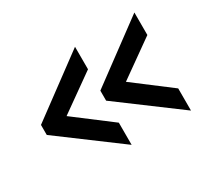

<svg xmlns="http://www.w3.org/2000/svg" viewBox="-83 -585 634 591"><g transform="rotate(-30 234.0 -289.5)"><path d="M446.2 -115.2 235.2 -272.2V-307.8L446.2 -463.8V-383.8L317 -292L446.2 -194ZM235.2 -115.2 24.2 -272.2V-307.8L235.2 -463.8V-383.8L106 -292L235.2 -194Z"/></g></svg>

Font: Stick No Bills ExtraLight
Style: Regular
Weight: 200
Designer: Kosala Senevirathne, Siva Puranthara, Lasantha Premarathna, Tharique Azeez
Foundry: mooniak
Version: Version 2.000